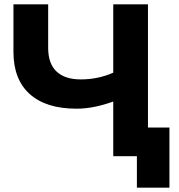

<svg xmlns="http://www.w3.org/2000/svg" viewBox="-20 -720 824 885"><path d="M662 -700V0H502V-252Q411 -219 333 -219Q192 -219 117 -286.5Q42 -354 42 -481V-700H202V-499Q202 -427 240.5 -390.5Q279 -354 352 -354Q432 -354 502 -385V-700ZM761 -132V145H611V0H502V-132Z"/></svg>

Font: Montserrat-Bold
Style: Bold
Weight: 700
Version: Version 7.200